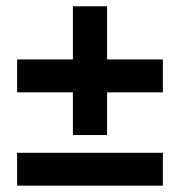

<svg xmlns="http://www.w3.org/2000/svg" viewBox="-20 -586 568 606"><path d="M210.1 -159.8V-294.6H34V-398.4H210.1V-566.1H317.9V-398.4H494V-294.6H317.9V-159.8ZM34 0V-103.8H494V0Z"/></svg>

Font: Source Sans 3 VF
Style: Regular
Weight: 200
Designer: Paul D. Hunt
Foundry: Adobe
Version: Version 3.046;hotconv 1.0.118;makeotfexe 2.5.65603